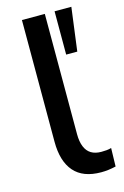

<svg xmlns="http://www.w3.org/2000/svg" viewBox="-112 -757 529 818"><g transform="rotate(-15 153.0 -348.0)"><path d="M230 9Q150 9 110.5 -36.5Q71 -82 71 -168V-705H172V-174Q172 -142 181 -119.5Q190 -97 208 -86Q226 -75 253 -75Q265 -75 276 -76Q287 -77 297 -80L295 1Q278 5 262 7Q246 9 230 9ZM215 -514V-705H289L264 -514Z"/></g></svg>

Font: Nunito Sans 12pt ExtraLight SemiBold
Style: Regular
Weight: 600
Version: Version 3.101;gftools[0.9.27]